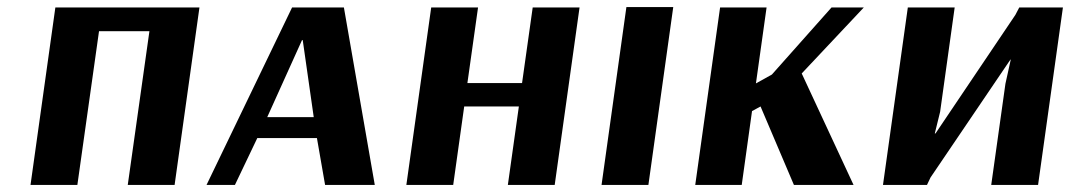

<svg xmlns="http://www.w3.org/2000/svg" viewBox="-20 -521 3015 541"><path d="M472 0H340L401 -433H259L198 0H66L136 -500H542Z M949 -500 1036 0H896L873 -132H705L642 0H562L803 -500ZM831 -408 733 -191H864L833 -408Z M1543 0H1411L1442 -221H1288L1257 0H1125L1195 -500H1327L1297 -287H1451L1481 -500H1613Z M1807 0H1675L1745 -501H1877Z M2009 -500H2140L2110 -286L2155 -311L2323 -500H2414L2239 -314L2385 0H2217L2123 -221L2099 -208L2070 0H1939Z M2905 0H2773L2813 -285L2828 -353H2827L2602 -21L2592 0H2468L2538 -500H2670L2629 -206L2614 -145H2616L2841 -479L2852 -500H2975Z"/></svg>

Font: Arsenal SC
Style: Bold Italic
Weight: 700
Italic angle: -9.10001°
Designer: Andrij Shevchenko
Foundry: Stairsfor
Version: Version 2.001; ttfautohint (v1.8.4.7-5d5b)